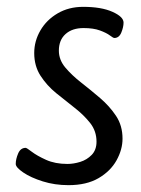

<svg xmlns="http://www.w3.org/2000/svg" viewBox="-20 -527 412 561"><path d="M180 14Q140 14 105 3Q70 -8 48 -23Q26 -38 26 -48Q26 -62 33 -78.5Q40 -95 55 -95Q58 -95 73 -83.5Q88 -72 114.5 -60Q141 -48 177 -48Q195 -48 214.5 -54Q234 -60 248 -74.5Q262 -89 262 -113Q262 -144 243.5 -167.5Q225 -191 198 -212Q171 -233 144 -255Q117 -277 98.5 -305.5Q80 -334 80 -372Q80 -407 98 -438Q116 -469 148.5 -488Q181 -507 223 -507Q276 -507 308.5 -492.5Q341 -478 341 -461Q341 -448 334.5 -432Q328 -416 314 -416Q311 -416 301 -423.5Q291 -431 272 -438Q253 -445 224 -445Q191 -445 171.5 -427.5Q152 -410 152 -379Q152 -352 171 -329.5Q190 -307 217.5 -285.5Q245 -264 272.5 -240.5Q300 -217 319 -188.5Q338 -160 338 -122Q338 -90 320.5 -58.5Q303 -27 268 -6.5Q233 14 180 14Z"/></svg>

Font: Kite One
Style: Regular
Weight: 400
Designer: Eduardo Rodriguez Tunni
Foundry: Eduardo Rodriguez Tunni
Version: Version 1.002; ttfautohint (v1.8.4.7-5d5b);gftools[0.9.23]